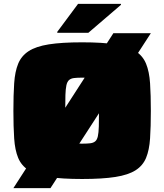

<svg xmlns="http://www.w3.org/2000/svg" viewBox="-20 -914 847 989"><path d="M49 55 564 -743H757L240 55ZM403 8Q298 8 231.5 -2.5Q165 -13 127.5 -37Q90 -61 73.5 -101Q57 -141 53 -201Q49 -261 49 -343Q49 -425 53 -485Q57 -545 73.5 -585.5Q90 -626 127.5 -650.5Q165 -675 231.5 -685.5Q298 -696 403 -696Q508 -696 574.5 -685.5Q641 -675 678.5 -650.5Q716 -626 732.5 -585.5Q749 -545 753 -485Q757 -425 757 -343Q757 -261 753 -201Q749 -141 732.5 -101Q716 -61 678.5 -37Q641 -13 574.5 -2.5Q508 8 403 8ZM403 -174Q429 -174 445 -176Q461 -178 470.5 -186Q480 -194 484 -212Q488 -230 489 -262Q490 -294 490 -343Q490 -393 489 -424.5Q488 -456 484 -474.5Q480 -493 470.5 -501.5Q461 -510 445 -512Q429 -514 403 -514Q378 -514 361.5 -512Q345 -510 335.5 -501.5Q326 -493 322 -474.5Q318 -456 317 -424.5Q316 -393 316 -343Q316 -294 317 -262Q318 -230 322 -212Q326 -194 335.5 -186Q345 -178 361.5 -176Q378 -174 403 -174ZM275 -745V-750L382 -894H603V-889L435 -745Z"/></svg>

Font: Saira Expanded Black
Style: Regular
Weight: 900
Width: 7
Designer: Hector Gatti with collaboration of the Omnibus-Type team
Foundry: Omnibus-Type
Version: Version 1.101